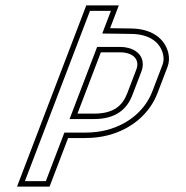

<svg xmlns="http://www.w3.org/2000/svg" viewBox="-20 -688 686 708"><path d="M42.8 0H162.8L231.2 -179H292.4C324.1 -179 353.1 -182.5 379.6 -189.5C468.3 -213 532.7 -271.3 560.5 -344L597.6 -441C603.9 -457.7 604.9 -475 600.6 -493C587.7 -546.1 539.2 -583 460.6 -583L386 -584L418.1 -668H298.1ZM326.8 -269H265.6L351.9 -495H423.2C468.5 -495 497.5 -470.4 482.5 -431L449.2 -344C431.8 -298.4 399.3 -269 326.8 -269ZM71.8 -20 311.8 -648H389L357.1 -564.4L460.4 -563C533 -563 570.8 -530.7 581.1 -488.3C584.6 -473.9 583.8 -461 578.9 -448.1L541.8 -351.1C516.5 -284.8 457.6 -230.8 374.4 -208.8C349.9 -202.3 322.6 -199 292.4 -199H217.4L149 -20ZM326.8 -249C406 -249 447.9 -284.5 467.9 -336.9L501.2 -423.9C504.6 -432.7 506.4 -441.6 506.5 -450.4C506.8 -494.8 464.4 -515 423.2 -515H338.2L236.5 -249Z"/></svg>

Font: Din Kursivschrift
Style: BreitGhost
Weight: 400
Version: Version 1.089